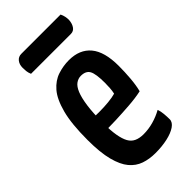

<svg xmlns="http://www.w3.org/2000/svg" viewBox="-215 -721 786 786"><g transform="rotate(-45 177.5 -328.0)"><path d="M185 10Q150 10 121 0Q92 -10 71 -35Q50 -60 38 -106Q26 -152 26 -225Q26 -318 41 -374.5Q56 -431 81 -460Q106 -489 138 -499.5Q170 -510 203 -510Q265 -510 298 -470.5Q331 -431 331 -349Q331 -314 328 -278Q325 -242 318 -215Q286 -208 245 -205Q204 -202 166.5 -200.5Q129 -199 105 -199Q81 -199 81 -199L83 -273Q83 -273 100 -272.5Q117 -272 143 -272Q169 -272 194.5 -274.5Q220 -277 237 -282Q240 -295 241 -310.5Q242 -326 242 -340Q242 -392 231.5 -411Q221 -430 192 -430Q177 -430 163.5 -420.5Q150 -411 140.5 -388Q131 -365 125.5 -326Q120 -287 120 -229Q120 -186 125 -157Q130 -128 139.5 -111Q149 -94 165.5 -86.5Q182 -79 205 -79Q234 -79 262.5 -87Q291 -95 316 -109Q321 -96 322.5 -78.5Q324 -61 324 -47Q324 -30 305 -17Q286 -4 254.5 3Q223 10 185 10ZM54 -580Q49 -592 48 -602Q47 -612 47 -622Q47 -641 57 -653.5Q67 -666 84 -666H311Q316 -656 318 -646Q320 -636 320 -627Q319 -607 310 -593.5Q301 -580 285 -580Z"/></g></svg>

Font: Yanone Kaffeesatz ExtraLight Medium
Style: Regular
Weight: 500
Version: Version 2.003